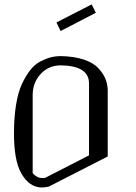

<svg xmlns="http://www.w3.org/2000/svg" viewBox="-20 -832 602 852"><path d="M386.7 -812.5 405.3 -775.4 249 -694.3 230.5 -732.4ZM250 -542Q195.3 -542 160.2 -503.4Q125 -464.8 125 -410.2V-63.5Q143.6 -42 167 -42Q176.8 -42 180.7 -43L375 -142.6V-461.9Q375 -540 250 -542ZM250 -583Q308.6 -582 351.1 -567.9Q393.6 -553.7 415.5 -530.3Q437.5 -506.8 447.3 -483.4Q457 -460 458 -433.6V-137.7L196.3 -3.9Q176.8 0 167 0Q110.4 0 75.2 -61.5Q42 -118.2 42 -240.2Q42 -310.5 51.3 -367.2Q60.5 -423.8 77.6 -460Q94.7 -496.1 114.7 -521.5Q134.8 -546.9 159.7 -559.6Q184.6 -572.3 205.6 -577.6Q226.6 -583 250 -583Z"/></svg>

Font: wanta
Style: Medium
Weight: 500
Version: Version 0.91